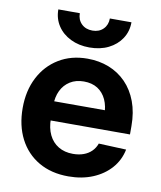

<svg xmlns="http://www.w3.org/2000/svg" viewBox="-84 -806 743 885"><g transform="rotate(10 287.5 -364.0)"><path d="M295.9 11.2Q215.3 11.2 156.5 -23.2Q97.7 -57.6 65.9 -119.4Q34.2 -181.2 34.2 -263.2Q34.2 -344.2 66.2 -406.2Q98.1 -468.3 155.8 -503.4Q213.4 -538.6 289.6 -538.6Q344.2 -538.6 390.4 -520.5Q436.5 -502.4 470.7 -467.3Q504.9 -432.1 523.7 -381.8Q542.5 -331.5 542.5 -267.1V-228.5H88.9V-318.4H474.6L410.6 -295.4Q410.6 -336.9 396.5 -367.7Q382.3 -398.4 356 -415.3Q329.6 -432.1 291.5 -432.1Q253.9 -432.1 226.8 -415Q199.7 -397.9 185.3 -368.2Q170.9 -338.4 170.9 -298.3V-236.8Q170.9 -193.4 186.3 -161.4Q201.7 -129.4 230.5 -112.1Q259.3 -94.7 298.8 -94.7Q326.7 -94.7 348.6 -102.8Q370.6 -110.8 385.7 -126Q400.9 -141.1 408.2 -162.1L537.1 -156.7Q526.9 -106.4 493.9 -68.8Q460.9 -31.2 410.2 -10Q359.4 11.2 295.9 11.2ZM288.1 -590.8Q238.8 -590.8 200 -609.9Q161.1 -628.9 139.2 -662.4Q117.2 -695.8 117.2 -738.8H217.8Q217.8 -708.5 237.3 -689.2Q256.8 -669.9 288.6 -669.9Q319.8 -669.9 339.1 -689.2Q358.4 -708.5 358.4 -738.8H459.5Q459.5 -695.8 437.5 -662.4Q415.5 -628.9 377.2 -609.9Q338.9 -590.8 288.1 -590.8Z"/></g></svg>

Font: Inter Cardless Tabular Bold
Style: Bold
Weight: 700
Designer: Rasmus Andersson
Foundry: rsms
Version: Version 4.000;git-4fc901f